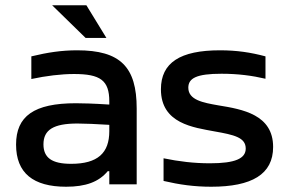

<svg xmlns="http://www.w3.org/2000/svg" viewBox="-20 -700 1105 729"><path d="M273 -509C214 -509 161 -501 99 -486V-400C155 -412 212 -419 261 -419C361 -419 395 -395 395 -315V-303C334 -307 292 -308 268 -308C109 -308 41 -259 41 -151C41 -43 106 9 231 9C305 9 355 -9 389 -50H395V0H499V-288C499 -446 437 -509 273 -509ZM145 -152C145 -207 183 -231 274 -231C301 -231 348 -229 395 -226V-202C395 -119 351 -78 250 -78C177 -78 145 -101 145 -152ZM178 -680 305 -556H384L308 -680Z M795 -201C869 -188 913 -178 913 -136C913 -98 873 -80 777 -80C716 -80 659 -87 601 -99V-13C661 1 717 9 782 9C936 9 1017 -38 1017 -142C1017 -265 901 -285 809 -300C752 -310 695 -320 695 -367C695 -403 726 -420 821 -420C883 -420 937 -413 988 -401V-486C932 -501 879 -509 815 -509C664 -509 591 -462 591 -361C591 -230 716 -216 795 -201Z"/></svg>

Font: LT Wave Alt Medium
Style: Regular
Weight: 500
Designer: Daniel Lyons
Version: Version 2.5 (Glyphs App)